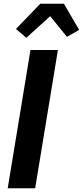

<svg xmlns="http://www.w3.org/2000/svg" viewBox="-20 -1001 441 1021"><path d="M21 0 142 -735H288L167 0ZM120 -800 65 -847 194 -981H320L401 -842L336 -805L247 -915Z"/></svg>

Font: Iosevka Aile Heavy
Style: Italic
Weight: 900
Italic angle: -9°
Designer: Belleve Invis
Foundry: Belleve Invis
Version: Version 31.1.0; ttfautohint (v1.8.4)